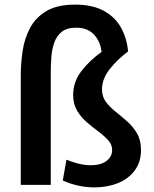

<svg xmlns="http://www.w3.org/2000/svg" viewBox="-20 -801 668 832"><path d="M389 11Q353 11 317.5 3Q282 -5 252 -19L268 -109Q289 -100 317.5 -92.5Q346 -85 373 -85Q418 -85 442 -104Q466 -123 466 -151Q466 -174 449 -193Q432 -212 406.5 -231Q381 -250 356 -271.5Q331 -293 314 -321.5Q297 -350 297 -389Q297 -446 332 -492Q367 -538 420 -576Q415 -622 387 -651.5Q359 -681 310 -681Q270 -681 247.5 -663Q225 -645 215 -616Q205 -587 202.5 -553Q200 -519 200 -486V0H70V-475Q70 -526 78 -580Q86 -634 110 -679.5Q134 -725 181 -753Q228 -781 306 -781Q381 -781 430 -754Q479 -727 504.5 -681Q530 -635 535 -578Q489 -544 455.5 -501.5Q422 -459 422 -414Q422 -382 439 -359.5Q456 -337 481 -317Q506 -297 531.5 -274.5Q557 -252 574 -222.5Q591 -193 591 -151Q591 -99 564 -62.5Q537 -26 491 -7.5Q445 11 389 11Z"/></svg>

Font: Murecho Medium
Style: Regular
Weight: 500
Designer: Neil Summerour
Foundry: Positype
Version: Version 1.010; ttfautohint (v1.8.3)